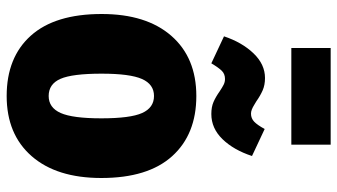

<svg xmlns="http://www.w3.org/2000/svg" viewBox="-238 -756 1012 576"><g transform="rotate(90 268.0 -468.0)"><path d="M514 -266Q514 -132 448.5 -57Q383 18 268 18Q152 18 87 -54.5Q22 -127 22 -267Q22 -401 87.5 -476Q153 -551 268 -551Q383 -551 448.5 -478.5Q514 -406 514 -266ZM201 -267Q201 -179 216.5 -143.5Q232 -108 268 -108Q303 -108 319 -144Q335 -180 335 -266Q335 -353 319 -388.5Q303 -424 268 -424Q233 -424 217 -388Q201 -352 201 -267ZM254 -621Q242 -629 234 -633Q226 -637 217 -637Q202 -637 192.5 -627.5Q183 -618 170 -596L89 -634Q107 -688 140 -722.5Q173 -757 214 -757Q235 -757 251 -750Q267 -743 284 -731Q286 -730 294 -725Q302 -720 308.5 -717.5Q315 -715 321 -715Q335 -715 345 -724.5Q355 -734 367 -756L448 -718Q430 -663 397.5 -629.5Q365 -596 322 -596Q301 -596 286 -602.5Q271 -609 254 -621ZM414 -836H124V-954H414Z"/></g></svg>

Font: Fira Sans Condensed ExtraBold
Style: Regular
Weight: 800
Width: 3
Designer: Carrois Corporate & Edenspiekermann AG
Foundry: Carrois Corporate GbR & Edenspiekermann AG
Version: Version 4.203